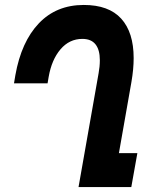

<svg xmlns="http://www.w3.org/2000/svg" viewBox="-20 -755 640 775"><path d="M383 -512Q383 -554 365.5 -576Q348 -598 312.5 -598Q260 -598 224.2 -556Q188.5 -514 176.5 -445L172 -418.5H36.5L42 -451.5Q66 -586.5 136.8 -660.8Q207.5 -735 318 -735Q419 -735 469.2 -679.8Q519.5 -624.5 519.5 -520.5Q519.5 -476 510.5 -424L460 -137H534.5L510 0H297L378 -459.5Q383 -486.5 383 -512Z"/></svg>

Font: JuliaMono ExtraBold
Style: Italic
Weight: 800
Italic angle: -9°
Monospace: yes
Designer: cormullion
Foundry: corm
Version: Version 0.057; ttfautohint (v1.8.4)